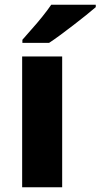

<svg xmlns="http://www.w3.org/2000/svg" viewBox="-20 -786 422 806"><path d="M241 0H73V-549H241ZM382 -756Q366 -742 341 -722Q316 -702 287.5 -680Q259 -658 232.5 -638.5Q206 -619 186 -606H74V-619Q90 -638 113 -663.5Q136 -689 158 -716.5Q180 -744 195 -766H382Z"/></svg>

Font: Noto Sans Sinhala UI ExtraBold
Style: Regular
Weight: 800
Designer: Jelle Bosma - Monotype Design Team
Foundry: Monotype Imaging Inc.
Version: Version 2.006; ttfautohint (v1.8.4.7-5d5b)